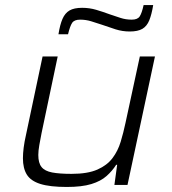

<svg xmlns="http://www.w3.org/2000/svg" viewBox="-20 -734 681 762"><path d="M245 8Q178 8 140 -4Q102 -16 86.5 -41Q71 -66 71 -106Q71 -125 74 -148.5Q77 -172 83 -198L149 -510H209L145 -206Q140 -181 136 -158Q132 -135 132 -119Q132 -87 145 -71Q158 -55 187 -49.5Q216 -44 264 -44Q328 -44 366.5 -61Q405 -78 426.5 -106.5Q448 -135 459 -171.5Q470 -208 478 -246L535 -510H595L486 0H434L445 -80H441Q426 -56 403 -35.5Q380 -15 342.5 -3.5Q305 8 245 8ZM212 -598Q218 -636 228 -659Q238 -682 256 -692.5Q274 -703 306 -703Q335 -703 362 -695Q389 -687 416 -677Q437 -670 458 -663Q479 -656 503 -656Q526 -656 534.5 -669Q543 -682 550 -714H588Q582 -677 572.5 -653.5Q563 -630 545 -619.5Q527 -609 495 -609Q466 -609 439 -617.5Q412 -626 384 -636Q363 -643 342 -649.5Q321 -656 298 -656Q275 -656 266.5 -643.5Q258 -631 250 -598Z"/></svg>

Font: Saira SemiExpanded Light
Style: Italic
Weight: 300
Width: 6
Italic angle: -12°
Designer: Hector Gatti with collaboration of the Omnibus-Type team
Foundry: Omnibus-Type
Version: Version 1.101